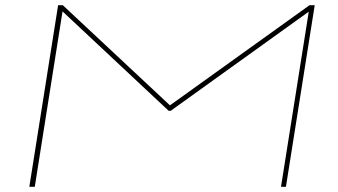

<svg xmlns="http://www.w3.org/2000/svg" viewBox="-20 -720 1303 740"><path d="M93 0 204 -700H222L635 -314L1173 -700H1193L1082 0H1063L1170 -675L638 -293H630L221 -676L114 0Z"/></svg>

Font: Georama Extra Expanded Thin
Style: Italic
Weight: 100
Width: 8
Italic angle: -9°
Designer: Jean-Baptiste Levee
Foundry: Production Type
Version: Version 1.000